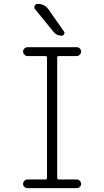

<svg xmlns="http://www.w3.org/2000/svg" viewBox="-20 -975 540 995"><path d="M174.8 -955.1Q210.9 -955.1 232.4 -924.8L311.5 -811.5Q316.4 -804.7 312 -797.4Q307.6 -790 299.8 -790Q272.5 -790 257.8 -809.6L162.1 -926.8Q155.3 -934.6 159.7 -944.8Q164.1 -955.1 174.8 -955.1ZM214.8 -44.9Q223.6 -44.9 223.6 -53.7V-675.8Q223.6 -684.6 214.8 -684.6H122.1Q113.3 -684.6 106.4 -691.9Q99.6 -699.2 99.6 -708Q99.6 -716.8 106.4 -723.6Q113.3 -730.5 122.1 -730.5H377.9Q386.7 -730.5 393.6 -723.6Q400.4 -716.8 400.4 -708Q400.4 -699.2 393.6 -691.9Q386.7 -684.6 377.9 -684.6H285.2Q276.4 -684.6 276.4 -675.8V-53.7Q276.4 -44.9 285.2 -44.9H377.9Q386.7 -44.9 393.6 -38.1Q400.4 -31.2 400.4 -22Q400.4 -12.7 393.6 -6.3Q386.7 0 377.9 0H122.1Q113.3 0 106.4 -6.3Q99.6 -12.7 99.6 -22Q99.6 -31.2 106.4 -38.1Q113.3 -44.9 122.1 -44.9Z"/></svg>

Font: Rounded-X Mgen+ 2m light
Style: Regular
Weight: 200
Designer: [Source Han Sans]
Ryoko NISHIZUKA  (kana & ideographs); Paul D. Hunt (Latin, Greek & Cyrillic); Wenlong ZHANG  (bopomofo
Version: Version 1.059.20150602